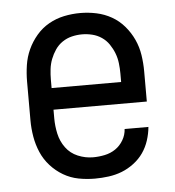

<svg xmlns="http://www.w3.org/2000/svg" viewBox="-44 -569 563 619"><g transform="rotate(-5 237.5 -260.0)"><path d="M239 8Q212 8 186 3Q160 -2 137 -15.5Q114 -29 96 -49Q78 -69 67.5 -93.5Q57 -118 52.5 -144.5Q48 -171 48 -197V-323Q48 -349 52 -375.5Q56 -402 67 -426Q78 -450 95.5 -470.5Q113 -491 136 -504Q159 -517 185 -522.5Q211 -528 238 -528Q264 -528 290 -522.5Q316 -517 339 -504Q362 -491 379.5 -470.5Q397 -450 408 -426Q419 -402 423 -375.5Q427 -349 427 -323V-225H125V-197Q125 -172 130.5 -147Q136 -122 151 -101.5Q166 -81 190 -71Q214 -61 239 -61Q258 -61 277 -65Q296 -69 311.5 -79.5Q327 -90 337 -107Q347 -124 348 -143H425Q423 -121 416 -99.5Q409 -78 396.5 -60Q384 -42 365.5 -28Q347 -14 326.5 -6Q306 2 283.5 5Q261 8 239 8ZM125 -295H350V-323Q350 -339 348 -356Q346 -373 340 -388.5Q334 -404 324.5 -418Q315 -432 301 -441.5Q287 -451 270.5 -455Q254 -459 238 -459Q221 -459 204.5 -455Q188 -451 174 -441.5Q160 -432 150.5 -418Q141 -404 135 -388.5Q129 -373 127 -356Q125 -339 125 -323Z"/></g></svg>

Font: Iosevka QP
Style: Regular
Weight: 400
Designer: Belleve Invis
Foundry: Belleve Invis
Version: Version 20.0.0; ttfautohint (v1.8.4)